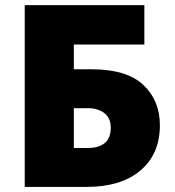

<svg xmlns="http://www.w3.org/2000/svg" viewBox="-20 -734 687 754"><path d="M77.1 0V-713.9H546.9V-559.1H270V-461.9H339.8Q477.1 -461.9 542.5 -400.9Q607.9 -339.8 607.9 -242.2Q607.9 -129.4 531.7 -64.7Q455.6 0 319.8 0ZM270 -152.8H323.2Q415 -152.8 415 -232.9Q415 -270 389.9 -289.6Q364.7 -309.1 327.1 -309.1H270Z"/></svg>

Font: Open Sans ExtraBold
Style: Regular
Weight: 800
Designer: Monotype Design Team
Foundry: Monotype Imaging Inc.
Version: Version 3.003; ttfautohint (v1.8.4)